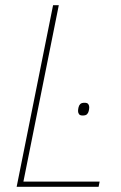

<svg xmlns="http://www.w3.org/2000/svg" viewBox="-20 -718 467 738"><path d="M44 0 184 -698H206L70 -20H363L359 0ZM298 -274Q287 -274 283.5 -279.5Q280 -285 280 -291Q280 -298 282 -306Q284 -314 289 -318.5Q294 -323 305 -323Q316 -323 319.5 -317.5Q323 -312 323 -306Q323 -299 321 -291Q319 -283 314 -278.5Q309 -274 298 -274Z"/></svg>

Font: IBM Plex Sans Cond Thin
Style: Italic
Weight: 100
Width: 3
Italic angle: -11°
Designer: Mike Abbink, Paul van der Laan, Pieter van Rosmalen
Foundry: Bold Monday
Version: Version 1.3